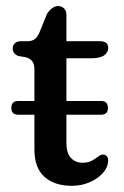

<svg xmlns="http://www.w3.org/2000/svg" viewBox="-20 -607 410 636"><path d="M17.5 -249.5Q17.5 -272.5 40.5 -272.5H94V-378Q94 -410.5 65 -417.5L41 -421.5Q22 -428.5 22 -447Q22 -457 29.2 -463.8Q36.5 -470.5 49 -470.5H72Q85 -470.5 94.2 -476.8Q103.5 -483 110.5 -499L135 -559.5Q141.5 -571.5 152 -579.2Q162.5 -587 172 -587Q184 -587 192 -579.2Q200 -571.5 200 -557.5V-470.5H311Q338.5 -470.5 338.5 -448.5Q338.5 -433.5 325.2 -423.8Q312 -414 282 -414H200V-272.5H314.5Q337.5 -272.5 337.5 -249.5Q337.5 -227 314.5 -227H200V-132Q200 -101.5 214.2 -84.8Q228.5 -68 254 -68Q272.5 -68 284.8 -75Q297 -82 305.8 -88.8Q314.5 -95.5 322 -95Q329.5 -95 334.5 -88.5Q339.5 -82 338 -71Q336.5 -51 319.8 -32.8Q303 -14.5 276.2 -3Q249.5 8.5 218 8.5Q160.5 8.5 127.2 -21.2Q94 -51 94 -112V-227H40.5Q17.5 -227 17.5 -249.5Z"/></svg>

Font: Fraunces 9pt S100
Style: Regular
Weight: 400
Version: Version 1.000; ttfautohint (v1.8.3)